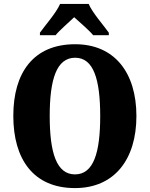

<svg xmlns="http://www.w3.org/2000/svg" viewBox="-20 -951 765 981"><path d="M184 -784V-771H264C283 -795 332 -837 359 -863C386 -839 442 -790 456 -771H536V-784C509 -822 452 -886 433 -931H287C268 -886 211 -822 184 -784ZM363 10C565 10 677 -137 677 -358C677 -580 565 -725 364 -725C151 -725 48 -580 48 -359C48 -137 151 10 363 10ZM363 -60C269 -60 234 -170 234 -358C234 -546 269 -656 364 -656C458 -656 492 -546 492 -358C492 -170 458 -60 363 -60Z"/></svg>

Font: Noto Serif Devanagari Condensed Black
Style: Regular
Weight: 900
Width: 3
Designer: Universal Thirst, Indian Type Foundry and the Monotype Design Team
Foundry: Monotype Imaging Inc.
Version: Version 2.004